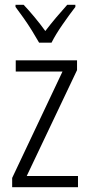

<svg xmlns="http://www.w3.org/2000/svg" viewBox="-20 -785 375 805"><path d="M307 0H31V-39L242 -485H46V-532H303V-491L92 -47H307ZM144 -606Q131 -629 114 -656.5Q97 -684 78.5 -710Q60 -736 45 -756V-765H79Q100 -743 124.5 -713.5Q149 -684 170 -655Q193 -685 214.5 -710.5Q236 -736 262 -765H296V-756Q272 -725 242.5 -682.5Q213 -640 196 -606Z"/></svg>

Font: Noto Sans Sinhala Condensed Light
Style: Regular
Weight: 300
Width: 3
Designer: Jelle Bosma - Monotype Design Team
Foundry: Monotype Imaging Inc.
Version: Version 2.006; ttfautohint (v1.8.4.7-5d5b)